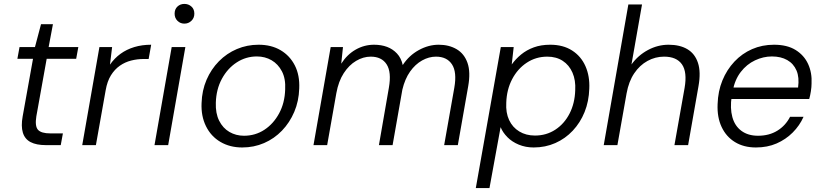

<svg xmlns="http://www.w3.org/2000/svg" viewBox="-20 -743 4210 983"><path d="M215 0Q166 0 136.5 -15.5Q107 -31 97 -64Q87 -97 96 -147L149 -442H69L80 -502H159L190 -619H251L229 -502H381L370 -442H219L166 -147Q158 -97 174.5 -78.5Q191 -60 238 -60H302L291 0Z M401 0 489 -502H554L543 -412Q566 -445 597 -467.5Q628 -490 667.5 -502Q707 -514 754 -514L741 -441H716Q683 -441 651.5 -433Q620 -425 593.5 -406.5Q567 -388 548 -357.5Q529 -327 521 -281L471 0Z M771 0 859 -502H929L841 0ZM924 -622Q903 -622 888.5 -636.5Q874 -651 874 -673Q874 -696 888.5 -709.5Q903 -723 924 -723Q945 -723 960 -709.5Q975 -696 975 -673Q975 -651 960 -636.5Q945 -622 924 -622Z M1220 12Q1157 12 1108.5 -16.5Q1060 -45 1034.5 -97Q1009 -149 1012 -215Q1014 -280 1037.5 -334.5Q1061 -389 1101 -429.5Q1141 -470 1193 -492Q1245 -514 1304 -514Q1369 -514 1416.5 -486Q1464 -458 1489.5 -408Q1515 -358 1512 -290Q1510 -225 1486.5 -170Q1463 -115 1423.5 -74Q1384 -33 1332 -10.5Q1280 12 1220 12ZM1229 -48Q1287 -48 1333.5 -78.5Q1380 -109 1409 -162.5Q1438 -216 1440 -285Q1443 -340 1423.5 -377.5Q1404 -415 1370.5 -434.5Q1337 -454 1295 -454Q1239 -454 1192 -423.5Q1145 -393 1116 -339.5Q1087 -286 1085 -217Q1083 -163 1102 -125Q1121 -87 1154.5 -67.5Q1188 -48 1229 -48Z M1585 0 1673 -502H1736L1727 -417Q1757 -464 1801 -489Q1845 -514 1895 -514Q1932 -514 1961.5 -503Q1991 -492 2012.5 -469Q2034 -446 2042 -410Q2074 -459 2124 -486.5Q2174 -514 2226 -514Q2279 -514 2318 -491Q2357 -468 2373.5 -421Q2390 -374 2377 -301L2324 0H2254L2306 -294Q2320 -374 2294 -413.5Q2268 -453 2212 -453Q2176 -453 2141 -433.5Q2106 -414 2079.5 -376.5Q2053 -339 2040 -284L1990 0H1920L1971 -294Q1985 -374 1959.5 -413.5Q1934 -453 1878 -453Q1840 -453 1803.5 -431.5Q1767 -410 1740 -368.5Q1713 -327 1702 -266L1655 0Z M2416 220 2544 -502H2610L2600 -413Q2620 -441 2648 -464Q2676 -487 2713 -500.5Q2750 -514 2797 -514Q2863 -514 2909 -484.5Q2955 -455 2977.5 -404Q3000 -353 2997 -289Q2995 -224 2973 -169.5Q2951 -115 2912.5 -74Q2874 -33 2823 -10.5Q2772 12 2712 12Q2671 12 2636 -2.5Q2601 -17 2577.5 -41Q2554 -65 2543 -92L2486 220ZM2719 -49Q2777 -49 2823 -79Q2869 -109 2896 -161.5Q2923 -214 2925 -281Q2928 -332 2911 -371Q2894 -410 2861 -431.5Q2828 -453 2782 -453Q2724 -453 2677 -422Q2630 -391 2602 -337.5Q2574 -284 2572 -217Q2569 -166 2586.5 -128.5Q2604 -91 2638.5 -70Q2673 -49 2719 -49Z M3071 0 3197 -720H3267L3213 -413Q3247 -460 3297.5 -487Q3348 -514 3403 -514Q3461 -514 3499.5 -491Q3538 -468 3553.5 -421Q3569 -374 3556 -301L3503 0H3433L3485 -293Q3499 -374 3471.5 -413.5Q3444 -453 3380 -453Q3335 -453 3295 -431Q3255 -409 3227 -367.5Q3199 -326 3188 -265L3141 0Z M3850 12Q3788 12 3743 -15.5Q3698 -43 3674.5 -93Q3651 -143 3654 -210Q3656 -276 3678.5 -331Q3701 -386 3740 -427.5Q3779 -469 3830.5 -491.5Q3882 -514 3943 -514Q4010 -514 4053.5 -487Q4097 -460 4117.5 -415Q4138 -370 4135 -315Q4135 -298 4131.5 -275.5Q4128 -253 4123 -236H3709L3719 -295H4066Q4073 -347 4058 -382Q4043 -417 4010.5 -435.5Q3978 -454 3932 -454Q3888 -454 3845.5 -434Q3803 -414 3772.5 -374.5Q3742 -335 3731 -276L3726 -249Q3717 -189 3729.5 -143.5Q3742 -98 3776 -73Q3810 -48 3861 -48Q3918 -48 3960 -74Q4002 -100 4025 -145H4094Q4074 -100 4038.5 -64.5Q4003 -29 3956 -8.5Q3909 12 3850 12Z"/></svg>

Font: DM Sans 16pt Light
Style: Italic
Weight: 300
Italic angle: -10°
Version: Version 4.004;gftools[0.9.30]